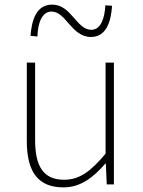

<svg xmlns="http://www.w3.org/2000/svg" viewBox="-20 -798 617 831"><path d="M255 13C328 13 383 -29 436 -90H438L442 0H473V-527H437V-133C372 -55 323 -20 258 -20C169 -20 132 -76 132 -192V-527H96V-188C96 -51 147 13 255 13ZM374 -638C443 -638 461 -711 465 -773L436 -775C433 -718 416 -669 375 -669C311 -669 289 -778 206 -778C135 -778 117 -707 112 -643L142 -640C144 -700 162 -748 203 -748C266 -748 289 -638 374 -638Z"/></svg>

Font: Noto Sans CJK Thin
Style: Regular
Weight: 100
Designer: Ryoko NISHIZUKA (kana & ideographs); Paul D. Hunt (Latin, Greek & Cyrillic); Wenlong ZHANG (bopomofo); Sandoll Communica
Foundry: Adobe Systems Incorporated
Version: Version 1.000;PS 1;hotconv 1.0.78;makeotf.lib2.5.61930